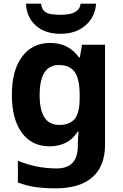

<svg xmlns="http://www.w3.org/2000/svg" viewBox="-20 -791 673 1051"><path d="M255 -556Q356 -556 413 -476H417L429 -546H555V1Q555 118 486 179Q417 240 282 240Q224 240 174.5 233Q125 226 78 208V89Q179 131 291 131Q406 131 406 7V-4Q406 -21 407.5 -39Q409 -57 410 -71H406Q378 -28 339 -9Q300 10 251 10Q154 10 99.5 -64.5Q45 -139 45 -272Q45 -406 101 -481Q157 -556 255 -556ZM302 -435Q197 -435 197 -270Q197 -107 304 -107Q361 -107 388.5 -139.5Q416 -172 416 -253V-271Q416 -359 389 -397Q362 -435 302 -435ZM506 -771Q501 -698 448 -652Q395 -606 312 -606Q226 -606 176 -651Q126 -696 122 -771H205Q208 -743 222.5 -730Q237 -717 261 -713.5Q285 -710 313 -710Q337 -710 360.5 -714.5Q384 -719 401 -732Q418 -745 421 -771Z"/></svg>

Font: Noto Sans Sinhala
Style: Bold
Weight: 700
Designer: Jelle Bosma - Monotype Design Team
Foundry: Monotype Imaging Inc.
Version: Version 2.006; ttfautohint (v1.8.4.7-5d5b)